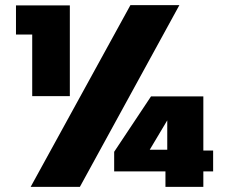

<svg xmlns="http://www.w3.org/2000/svg" viewBox="-20 -725 873 745"><path d="M676 -705 290 0H99L486 -705ZM42 -591V-704H251V-352H105V-591ZM807 -60H769V0H622V-60H423V-136L566 -351H769V-141H807ZM629 -258 561 -144H629Z"/></svg>

Font: DVN-Poppins ExtBd
Style: Regular
Weight: 800
Designer: Ninad Kale (Devanagari), Jonny Pinhorn (Latin)
Foundry: Indian Type Foundry
Version: 4.004